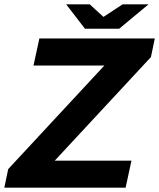

<svg xmlns="http://www.w3.org/2000/svg" viewBox="-65 -868 736 888"><path d="M-27 -86 454 -604H633L152 -86ZM-45 0 -27 -86 34 -125H543L516 0ZM90 -565 117 -690H651L633 -604L572 -565ZM365 -735 385 -771 502 -848H622L486 -735ZM328 -735 241 -848H350L434 -771L449 -735Z"/></svg>

Font: Radio Canada Big SemiBold
Style: Italic
Weight: 600
Italic angle: -12°
Designer: Étienne Aubert Bonn
Foundry: Coppers and Brasses
Version: Version 1.001